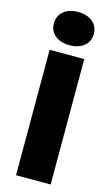

<svg xmlns="http://www.w3.org/2000/svg" viewBox="-149 -1056 644 1109"><g transform="rotate(15 173.5 -502.0)"><path d="M70 0H277V-750H70ZM173 -805C245 -805 293 -844 293 -904C293 -965 245 -1004 173 -1004C102 -1004 54 -965 54 -904C54 -844 102 -805 173 -805Z"/></g></svg>

Font: Bounded
Style: Bold
Weight: 700
Designer: Vlad Churkin
Version: Version 3.0